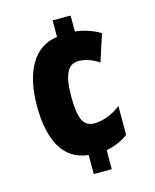

<svg xmlns="http://www.w3.org/2000/svg" viewBox="-111 -800 717 886"><g transform="rotate(-15 247.5 -357.0)"><path d="M312 -648V-724H226V-645C110 -631 54 -518 54 -361C54 -199 106 -93 226 -81V10H312V-81C348 -87 389 -104 417 -126V-264C379 -233 330 -215 290 -215C239 -215 218 -253 218 -361C218 -474 245 -512 293 -512C321 -512 358 -501 389 -479L431 -608C396 -630 350 -644 312 -648Z"/></g></svg>

Font: Noto Sans Armenian ExtraCondensed Black
Style: Regular
Weight: 900
Width: 2
Designer: Monotype Design Team
Foundry: Monotype Imaging Inc.
Version: Version 2.008